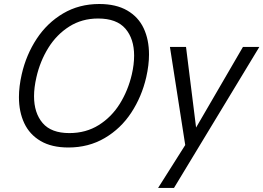

<svg xmlns="http://www.w3.org/2000/svg" viewBox="-20 -720 1303 950"><path d="M73.7 -239.7Q73.7 -291.5 87.4 -352.1Q109.4 -448.7 161.4 -527.8Q213.4 -606.9 292.5 -653.6Q371.6 -700.2 471.2 -700.2Q554.2 -700.2 609.4 -668.2Q664.6 -636.2 690.9 -580.1Q717.3 -523.9 717.3 -450.2Q717.3 -398.4 703.6 -337.9Q681.2 -241.2 629.4 -162.4Q577.6 -83.5 498 -36.9Q418.5 9.8 318.4 9.8Q235.8 9.8 181.2 -22.2Q126.5 -54.2 100.1 -110.4Q73.7 -166.5 73.7 -239.7ZM632.3 -352.1Q643.6 -400.9 643.6 -444.8Q643.6 -528.3 600.3 -578.4Q557.1 -628.4 465.3 -628.4Q385.3 -628.4 322.5 -588.6Q259.8 -548.8 219 -482.9Q178.2 -417 160.2 -337.9Q148.4 -286.1 148.4 -244.1Q148.4 -161.1 190.9 -111.3Q233.4 -61.5 323.2 -61.5Q405.3 -61.5 468.8 -101.3Q532.2 -141.1 573 -206.8Q613.8 -272.5 632.3 -352.1ZM762.2 210 896.5 -2.4 820.8 -487.8H900.4L950.2 -88.9L1182.1 -487.8H1263.2L840.8 210Z"/></svg>

Font: Acari Sans
Style: Italic
Weight: 400
Italic angle: -13°
Designer: Alfredo Marco Pradil and Stefan Peev
Foundry: Hanken Design Co.
Version: Version 1.045;January 11, 2019;FontCreator 11.5.0.2425 64-bi